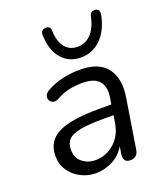

<svg xmlns="http://www.w3.org/2000/svg" viewBox="-139 -840 807 941"><g transform="rotate(-20 265.0 -369.0)"><path d="M199 9Q157 9 120.5 -10Q84 -29 62 -62Q40 -95 40 -137Q40 -214 105.5 -248Q171 -282 315 -282H384L389 -312Q399 -369 374 -399.5Q349 -430 286 -430Q250 -430 216.5 -423Q183 -416 150 -397Q134 -388 121 -392Q108 -396 102.5 -407.5Q97 -419 102 -432Q107 -445 126 -455Q164 -476 208 -485.5Q252 -495 295 -495Q397 -495 438 -439Q479 -383 464 -290L423 -33Q417 7 379 7Q340 7 347 -39L353 -76Q328 -33 286 -12Q244 9 199 9ZM219 -52Q273 -52 316 -88.5Q359 -125 370 -190L376 -229H326Q249 -229 204.5 -221Q160 -213 141 -194Q122 -175 122 -142Q122 -98 151 -75Q180 -52 219 -52ZM324 -549Q262 -549 224 -593.5Q186 -638 184 -716Q183 -742 207 -745Q218 -747 226.5 -741Q235 -735 235 -721Q237 -664 261 -634Q285 -604 327 -604Q368 -604 397 -634.5Q426 -665 438 -723Q443 -747 467 -745Q480 -744 485.5 -734.5Q491 -725 487 -709Q471 -633 428 -591Q385 -549 324 -549Z"/></g></svg>

Font: Nunito
Style: Italic
Weight: 400
Italic angle: -9°
Designer: Vernon Adams
Foundry: Vernon Adams
Version: Version 3.601; ttfautohint (v1.8.2.53-6de2)